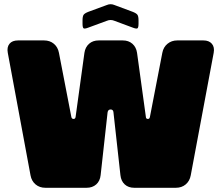

<svg xmlns="http://www.w3.org/2000/svg" viewBox="-20 -892 1051 912"><path d="M391 0Q419 0 437 -16Q455 -32 458 -60L491 -358Q493 -372 505.5 -372Q518 -372 519 -358L552 -60Q555 -32 572.5 -16Q590 0 618 0H815Q843 0 862 -16Q881 -32 886 -59L995 -641Q1000 -668 986.5 -684Q973 -700 946 -700H822Q795 -700 775.5 -684Q756 -668 751 -641L692 -336Q691 -331 688.5 -329Q686 -327 682.5 -327Q679 -327 676 -329Q673 -331 673 -336L631 -641Q627 -668 609 -684Q591 -700 563 -700H449Q421 -700 403 -684Q385 -668 381 -641L339 -336Q338 -331 335.5 -329Q333 -327 329.5 -327Q326 -327 323 -329Q320 -331 319 -336L260 -641Q255 -668 236 -684Q217 -700 189 -700H66Q38 -700 25 -684Q12 -668 17 -641L125 -59Q130 -32 149 -16Q168 0 196 0ZM372 -780Q372 -761 377 -757.5Q382 -754 400 -761L487 -793Q496 -797 505.5 -797Q515 -797 524 -793L610 -761Q628 -754 633 -757.5Q638 -761 638 -780V-795Q638 -814 633 -821.5Q628 -829 610 -836L524 -868Q515 -872 505.5 -872Q496 -872 487 -868L400 -836Q382 -829 377 -821.5Q372 -814 372 -795Z"/></svg>

Font: Bolota
Style: Bold
Weight: 240
Designer: Gabriel Pang
Version: Version 1.000